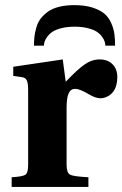

<svg xmlns="http://www.w3.org/2000/svg" viewBox="-20 -736 482 756"><path d="M433.1 -556.2H395Q394.5 -564.9 391.8 -573.2Q389.2 -581.5 380.9 -592.5Q372.6 -603.5 360.1 -611.6Q347.7 -619.6 325.4 -625.2Q303.2 -630.9 273.9 -630.9Q244.6 -630.9 222.4 -625.2Q200.2 -619.6 187.7 -611.6Q175.3 -603.5 167 -592.5Q158.7 -581.5 156 -573.2Q153.3 -564.9 152.8 -556.2H113.8Q113.8 -576.2 115.7 -592.5Q117.7 -608.9 123.3 -628.4Q128.9 -647.9 140.1 -662.6Q151.4 -677.2 168.2 -689.7Q185.1 -702.1 211.9 -709Q238.8 -715.8 272.9 -715.8Q314.5 -715.8 344.5 -706.1Q374.5 -696.3 391.4 -681.9Q408.2 -667.5 418 -645Q427.7 -622.6 430.4 -602.5Q433.1 -582.5 433.1 -556.2ZM25.9 0V-38.1Q69.3 -40.5 80.1 -48.1Q90.8 -55.7 90.8 -86.9V-380.9Q90.8 -409.7 85.2 -420.2Q79.6 -430.7 66.9 -432.1L32.2 -437V-473.1L227.1 -502L238.8 -414.1Q285.2 -462.9 313.5 -482.4Q341.8 -502 372.1 -502Q403.8 -502 422.9 -483.2Q441.9 -464.4 441.9 -432.1Q441.9 -396.5 425.8 -375Q417 -363.3 403.3 -356.2Q389.6 -349.1 375 -349.1Q356.4 -349.1 329.1 -365.2Q293.9 -386.2 275.9 -386.2Q258.3 -386.2 250.2 -368.2Q242.2 -350.1 242.2 -311V-86.9Q242.2 -55.7 255.9 -48.3Q269.5 -41 328.1 -38.1V0Z"/></svg>

Font: Linguistics Pro
Style: Bold
Weight: 700
Designer: Stefan Peev, Context Ltd
Foundry: Stefan Peev, Context Ltd
Version: Version 001.000